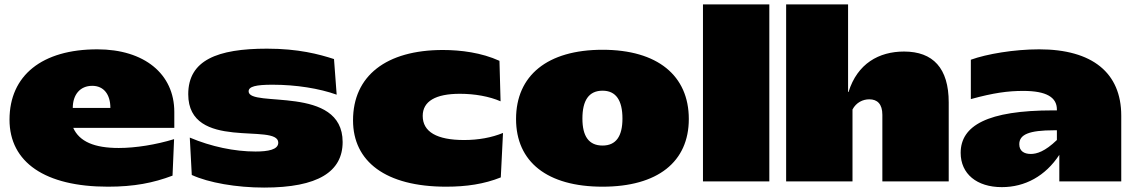

<svg xmlns="http://www.w3.org/2000/svg" viewBox="-20 -820 5126 868"><path d="M23 -279C23 -86 184 24 468 24C586 24 673 7 760 -26L767 -191C686 -166 593 -151 517 -151C406 -151 339 -180 311 -242H768V-314C768 -486 632 -597 420 -597C170 -597 23 -479 23 -279ZM479 -332H309C309 -392 342 -432 397 -432C450 -432 479 -392 479 -332Z M831 -394C831 -134 1238 -267 1238 -175C1238 -143 1191 -135 1135 -135C1040 -135 935 -157 838 -198L847 -29C923 6 1049 28 1174 28C1418 28 1529 -44 1529 -178C1529 -438 1104 -331 1104 -407C1104 -429 1137 -437 1212 -437C1319 -437 1424 -420 1502 -392L1490 -553C1422 -575 1329 -600 1187 -600C963 -600 831 -548 831 -394Z M1982 -594C1726 -594 1576 -477 1576 -276C1576 -90 1723 24 1997 24C2089 24 2169 12 2244 -18L2254 -219C2203 -198 2143 -187 2078 -187C1955 -187 1891 -224 1891 -296C1891 -362 1949 -396 2059 -396C2126 -396 2193 -384 2243 -362L2238 -545C2157 -582 2063 -594 1982 -594Z M2704 24C2953 24 3094 -88 3094 -282C3094 -478 2953 -595 2704 -595C2454 -595 2313 -478 2313 -282C2313 -88 2454 24 2704 24ZM2704 -162C2642 -162 2613 -204 2613 -284C2613 -366 2642 -410 2704 -410C2765 -410 2794 -366 2794 -284C2794 -204 2765 -162 2704 -162Z M3158 -800V0H3458V-800Z M3534 0H3834V-325C3851 -357 3881 -371 3910 -371C3946 -371 3969 -350 3969 -301V0H4269V-357C4269 -512 4198 -587 4067 -587C3954 -587 3856 -533 3816 -404H3814V-800H3534Z M4323 -129C4323 -34 4396 26 4509 26C4614 26 4706 -24 4769 -120V0H5049V-297C5049 -491 4918 -597 4678 -597C4565 -597 4441 -576 4369 -550V-372C4471 -400 4536 -409 4606 -409C4711 -409 4758 -380 4758 -325V-321H4741C4444 -321 4323 -252 4323 -129ZM4588 -168C4588 -212 4632 -231 4745 -231H4758V-187C4704 -135 4667 -124 4640 -124C4610 -124 4588 -137 4588 -168Z"/></svg>

Font: Mattone Black
Style: Regular
Weight: 900
Width: 6
Designer: Nunzio Mazzaferro
Foundry: Collletttivo
Version: Version 2.000;Glyphs 3.2 (3217)